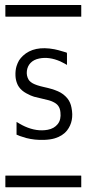

<svg xmlns="http://www.w3.org/2000/svg" viewBox="-20 -725 353 788"><path d="M2.4 -704.6Q2.4 -704.6 8.3 -704.6H23.4H80.1H241.7H291H306.2Q306.2 -704.6 313 -704.6Q313.5 -704.1 313.5 -702.1V-693.8V-666V-659.2Q313.5 -659.2 313.5 -656.7Q313.5 -656.7 308.1 -656.7H293.9H237.8H75.2H24.9H9.8Q9.8 -656.7 2.9 -656.7Q2 -657.2 2 -659.2V-667V-695.3V-702.1Q2 -704.1 2.4 -704.6ZM47.9 -224.6Q49.8 -223.6 54 -221.2Q58.1 -218.8 59.6 -217.8Q71.3 -210.9 82 -206.1Q130.9 -184.1 175.8 -192.4Q202.6 -197.3 217.3 -216.3Q231.4 -234.4 228 -264.2Q226.6 -280.8 218.3 -291.5Q211.9 -299.8 200 -305.7Q188 -311.5 181.2 -313.2Q174.3 -314.9 158.2 -318.8Q131.8 -324.7 119.6 -328.1Q107.4 -331.5 88.1 -342Q68.8 -352.5 58.1 -367.7Q52.7 -375.5 50.8 -380.9Q44.4 -396 43.5 -413.6Q42.5 -436 47.9 -453.6Q51.8 -465.8 58.1 -477.1Q64.9 -487.3 74.2 -496.1Q119.6 -538.6 203.1 -522.9Q216.3 -520.5 241.7 -512.7Q243.2 -512.2 246.6 -511.2Q250 -510.3 251.5 -509.8L254.4 -508.3Q254.9 -507.3 254.9 -504.4V-495.1V-458.5Q250 -460.9 245.6 -463.9Q237.8 -468.3 227.5 -473.1Q181.6 -493.2 141.1 -484.9Q118.7 -480.5 105.5 -466.8Q92.8 -453.6 90.3 -434.1Q87.9 -414.6 97.2 -398.4Q102.1 -390.1 114.7 -382.8Q129.9 -374.5 160.6 -367.7Q194.8 -360.4 218 -350.3Q241.2 -340.3 257.3 -320.3Q269.5 -304.7 273.4 -283.2Q284.7 -228 255.4 -189.9Q237.3 -167 204.6 -157.2Q187 -151.9 161.6 -150.9Q123 -149.4 86.9 -158.7Q81.1 -160.2 61 -167Q59.1 -167.5 54.7 -169.7Q50.3 -171.9 47.9 -172.4ZM2.4 -4.4H8.3H23.4H80.1H241.7H291H306.2H313Q313.5 -3.9 313.5 -2V5.9V34.2V41V43.5H308.1H293.9H237.8H75.2H24.9H9.8H2.9Q2 43 2 41V33.2V4.9V-2Q2 -3.9 2.4 -4.4Z"/></svg>

Font: ERD_A
Style: Medium
Weight: 500
Version: Version 001.000